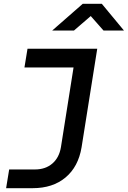

<svg xmlns="http://www.w3.org/2000/svg" viewBox="-20 -805 669 1005"><path d="M12 180 28 82H163Q218 82 254 51Q290 20 299 -35L365 -452H108L124 -550H489L407 -34Q390 68 323 124Q256 180 151 180ZM253 -645 413 -785H513L629 -645H522L455 -721L367 -645Z"/></svg>

Font: JetBrains Mono NL SemiBold
Style: Italic
Weight: 600
Italic angle: -9°
Monospace: yes
Designer: Philipp Nurullin, Konstantin Bulenkov
Foundry: JetBrains
Version: Version 2.305; ttfautohint (v1.8.4.7-5d5b)